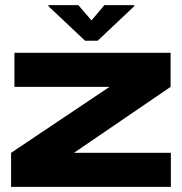

<svg xmlns="http://www.w3.org/2000/svg" viewBox="-20 -725 706 745"><path d="M267 -132H643V0H23V-132L405 -388H36V-520H642V-388ZM501 -701 359 -567H310L168 -701V-705H284L334 -647H336L385 -705H501Z"/></svg>

Font: Non Bureau Extended
Style: Bold
Weight: 700
Width: 7
Designer: Jona Saucedo
Foundry: Non Foundry
Version: Version 1.000; ttfautohint (v1.8.4)